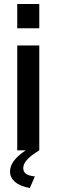

<svg xmlns="http://www.w3.org/2000/svg" viewBox="-20 -750 282 958"><path d="M176 -730H66V-609H176ZM96 89Q96 68 115 47Q134 26 176 0V-523H66V0H109Q30 51 30 106Q30 136 55.5 158Q81 180 129 188L154 130Q96 126 96 89Z"/></svg>

Font: RT Raleway SemiBold
Style: Regular
Weight: 400
Designer: Matt McInerney, Pablo Impallari, Rodrigo Fuenzalida — Edited by Milan Moffatt in April 2016
Foundry: Matt McInerney, Pablo Impallari, Rodrigo Fuenzalida — Edited by Milan Moffatt in April 2016
Version: Version 3.001